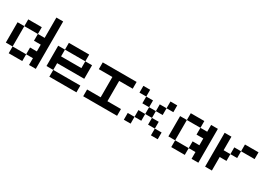

<svg xmlns="http://www.w3.org/2000/svg" viewBox="46 -1753 3908 2728"><g transform="rotate(30 2000.0 -389.0)"><path d="M111.1 -111.1H0V-444.4H111.1ZM444.4 -333.3H333.3V-444.4H444.4V-777.8H555.6V0H444.4V-111.1H333.3V-222.2H444.4ZM333.3 0H111.1V-111.1H333.3ZM333.3 -444.4H111.1V-555.6H333.3Z M1111.1 -444.4H777.8V-555.6H1111.1ZM777.8 -222.2V-111.1H666.7V-444.4H777.8V-333.3H1111.1V-444.4H1222.2V-222.2ZM1222.2 0H777.8V-111.1H1222.2Z M1555.6 -444.4H1333.3V-555.6H1888.9V-444.4H1666.7V-111.1H1888.9V0H1333.3V-111.1H1555.6Z M2111.1 0H2000V-111.1H2111.1ZM2222.2 -111.1H2111.1V-222.2H2222.2ZM2333.3 -222.2H2222.2V-333.3H2333.3ZM2111.1 -444.4H2000V-555.6H2111.1ZM2222.2 -333.3H2111.1V-444.4H2222.2ZM2444.4 -111.1H2333.3V-222.2H2444.4ZM2555.6 0H2444.4V-111.1H2555.6ZM2444.4 -333.3H2333.3V-444.4H2444.4ZM2555.6 -444.4H2444.4V-555.6H2555.6Z M2777.8 -111.1H2666.7V-444.4H2777.8ZM3111.1 -333.3H3000V-444.4H3111.1V-555.6H3222.2V0H3111.1V-111.1H3000V-222.2H3111.1ZM3000 0H2777.8V-111.1H3000ZM3000 -444.4H2777.8V-555.6H3000Z M3666.7 -333.3H3555.6V-444.4H3666.7ZM3888.9 -444.4H3666.7V-555.6H3888.9ZM3444.4 -222.2V0H3333.3V-555.6H3444.4V-333.3H3555.6V-222.2Z"/></g></svg>

Font: Pixeloid Mono
Style: Regular
Weight: 400
Monospace: yes
Designer: GGBotNet
Foundry: GGBotNet
Version: 0.5